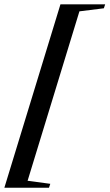

<svg xmlns="http://www.w3.org/2000/svg" viewBox="-47 -752 502 880"><path d="M-27 108.5 230 -732H435L429 -714L317 -700L79.5 76.5L183.5 90.5L177.5 108.5Z"/></svg>

Font: Newsreader 72pt
Style: Bold Italic
Weight: 700
Italic angle: -17°
Designer: Hugues Gentile
Foundry: Production Type
Version: Version 1.003; ttfautohint (v1.8.3)